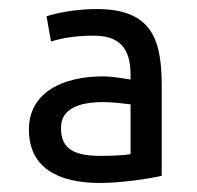

<svg xmlns="http://www.w3.org/2000/svg" viewBox="-20 -729 436 425"><path d="M194 -709C150 -709 108 -701 83 -693L93 -637C120 -646 153 -650 187 -650H189C258 -650 269 -605 269 -562V-553C245 -557 222 -560 209 -560C121 -560 44 -526 44 -442C44 -359 107 -324 201 -324C243 -324 305 -332 338 -340V-537C338 -637 320 -709 194 -709ZM201 -384C134 -384 115 -407 115 -446C115 -489 156 -503 209 -503C229 -503 253 -500 269 -498V-388C255 -385 227 -384 201 -384Z"/></svg>

Font: Repo
Style: Regular
Weight: 400
Designer: Stefan Peev
Foundry: Context Ltd
Version: Version 0.000